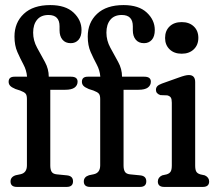

<svg xmlns="http://www.w3.org/2000/svg" viewBox="-20 -736 854 756"><path d="M178 -84.5Q178 -68.5 183.2 -59.8Q188.5 -51 203.5 -49.5L244 -45.5Q267.5 -43 267.5 -22Q267.5 0 242.5 0H46.5Q21.5 0 21.5 -21.5Q21.5 -39.5 42 -46L61 -50Q86 -55.5 86 -85V-346.5Q86 -361 80.8 -367.2Q75.5 -373.5 59.5 -379.5L41 -385.5Q25.5 -392 19.8 -398.5Q14 -405 14 -414Q14 -434 37 -434H86.5Q84.5 -459.5 72.2 -482.2Q60 -505 48.5 -531Q37 -557 37 -592Q37 -647 73.8 -681.5Q110.5 -716 178 -716Q238 -716 269.5 -686.5Q301 -657 301 -618Q301 -592.5 289.2 -579.2Q277.5 -566 258.5 -566Q237.5 -566 226 -579.8Q214.5 -593.5 214.5 -617V-632.5Q214.5 -677 171 -677Q141.5 -677 126 -658.2Q110.5 -639.5 110.5 -607.5Q110.5 -576.5 126 -548.2Q141.5 -520 156.8 -492.2Q172 -464.5 172 -434H259.5Q285.5 -434 285.5 -414.5Q285.5 -400 273.8 -391.2Q262 -382.5 236.5 -382.5H178ZM466.5 -84.5Q466.5 -68.5 471.8 -59.8Q477 -51 492 -49.5L532.5 -45.5Q556 -43 556 -22Q556 0 531 0H335Q310 0 310 -21.5Q310 -39.5 330.5 -46L349.5 -50Q374.5 -55.5 374.5 -85V-346.5Q374.5 -361 369.2 -367.2Q364 -373.5 348 -379.5L329.5 -385.5Q314 -392 308.2 -398.5Q302.5 -405 302.5 -414Q302.5 -434 325.5 -434H375Q373 -459.5 360.8 -482.2Q348.5 -505 337 -531Q325.5 -557 325.5 -592Q325.5 -647 362.2 -681.5Q399 -716 466.5 -716Q526.5 -716 558 -686.5Q589.5 -657 589.5 -618Q589.5 -592.5 577.8 -579.2Q566 -566 547 -566Q526 -566 514.5 -579.8Q503 -593.5 503 -617V-632.5Q503 -677 459.5 -677Q430 -677 414.5 -658.2Q399 -639.5 399 -607.5Q399 -576.5 414.5 -548.2Q430 -520 445.2 -492.2Q460.5 -464.5 460.5 -434H548Q574 -434 574 -414.5Q574 -400 562.2 -391.2Q550.5 -382.5 525 -382.5H466.5ZM695.5 -524.5Q665.5 -524.5 647.8 -541.8Q630 -559 630 -586.5Q630 -615 647.8 -632Q665.5 -649 695.5 -649Q725 -649 743 -632Q761 -615 761 -587Q761 -559 743 -541.8Q725 -524.5 695.5 -524.5ZM748.5 -413V-84.5Q748.5 -68 752.8 -60.5Q757 -53 768.5 -49.5L786.5 -45.5Q803.5 -37.5 803.5 -21.5Q803.5 0 778.5 0H626.5Q601.5 0 601.5 -21.5Q601.5 -37.5 618.5 -45.5L636.5 -49.5Q647.5 -53 652 -60.5Q656.5 -68 656.5 -84.5V-331.5Q656.5 -346 652.5 -352Q648.5 -358 638.5 -360.5L611.5 -361.5Q594 -367.5 594 -382Q594 -390.5 599 -396.2Q604 -402 617.5 -407L682 -430Q698.5 -436 707.5 -438.2Q716.5 -440.5 723.5 -440.5Q748.5 -440.5 748.5 -413Z"/></svg>

Font: Fraunces 144pt SuperSoft
Style: Regular
Weight: 400
Version: Version 1.000;[b76b70a41]